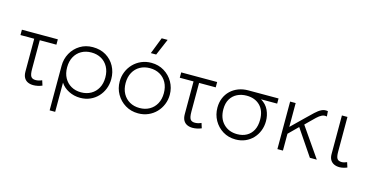

<svg xmlns="http://www.w3.org/2000/svg" viewBox="-90 -1207 3636 1873"><g transform="rotate(15 1728.0 -271.0)"><path d="M257 14Q226.5 14 202.2 3Q178 -8 164 -32.2Q150 -56.5 150 -96V-426H11V-480H374V-426H206V-136Q206 -80.5 219.5 -60.2Q233 -40 266 -40Q282 -40 297.8 -43.8Q313.5 -47.5 330 -55L346 -5Q325 4 302 9Q279 14 257 14Z M476 210V-240Q476 -309.5 508 -367.5Q540 -425.5 596.2 -460.2Q652.5 -495 725 -495Q802 -495 858.8 -460.8Q915.5 -426.5 946.8 -368.5Q978 -310.5 978 -240Q978 -188 960 -141.8Q942 -95.5 909 -60.2Q876 -25 830.8 -5Q785.5 15 731 15Q668 15 614.2 -12.5Q560.5 -40 532 -85V210ZM725 -39Q781.5 -39 825 -63.8Q868.5 -88.5 893.2 -133.5Q918 -178.5 918 -240Q918 -301.5 893.2 -346.8Q868.5 -392 825 -416.5Q781.5 -441 725 -441Q668.5 -441 625 -416.5Q581.5 -392 556.8 -346.8Q532 -301.5 532 -240Q532 -178.5 556.8 -133.5Q581.5 -88.5 625 -63.8Q668.5 -39 725 -39Z M1316 15Q1243.5 15 1186.2 -19.8Q1129 -54.5 1096 -112.5Q1063 -170.5 1063 -240Q1063 -292 1082 -338.2Q1101 -384.5 1135.2 -419.8Q1169.5 -455 1215.5 -475Q1261.5 -495 1316 -495Q1388.5 -495 1445.8 -460.2Q1503 -425.5 1536 -367.5Q1569 -309.5 1569 -240Q1569 -188 1550 -141.8Q1531 -95.5 1497 -60.2Q1463 -25 1416.8 -5Q1370.5 15 1316 15ZM1316 -39Q1372.5 -39 1416 -63.8Q1459.5 -88.5 1484.2 -133.5Q1509 -178.5 1509 -240Q1509 -301.5 1484.2 -346.8Q1459.5 -392 1416 -416.5Q1372.5 -441 1316 -441Q1259.5 -441 1216 -416.5Q1172.5 -392 1147.8 -346.8Q1123 -301.5 1123 -240Q1123 -178.5 1147.8 -133.5Q1172.5 -88.5 1216 -63.8Q1259.5 -39 1316 -39ZM1285 -585 1350 -752H1410L1339 -585Z M1866 14Q1835.5 14 1811.2 3Q1787 -8 1773 -32.2Q1759 -56.5 1759 -96V-426H1620V-480H1983V-426H1815V-136Q1815 -80.5 1828.5 -60.2Q1842 -40 1875 -40Q1891 -40 1906.8 -43.8Q1922.5 -47.5 1939 -55L1955 -5Q1934 4 1911 9Q1888 14 1866 14Z M2300 15Q2227.5 15 2171 -19.8Q2114.5 -54.5 2082.2 -112.5Q2050 -170.5 2050 -240Q2050 -293.5 2068.5 -337.8Q2087 -382 2120.5 -413.8Q2154 -445.5 2199.2 -462.8Q2244.5 -480 2298 -480H2603V-428H2440Q2494 -396 2518 -344Q2542 -292 2542 -234Q2542 -182 2524.2 -136.8Q2506.5 -91.5 2474.2 -57.5Q2442 -23.5 2397.8 -4.2Q2353.5 15 2300 15ZM2302 -39Q2356.5 -39 2397.2 -61.8Q2438 -84.5 2460.5 -127.5Q2483 -170.5 2483 -232Q2483 -324.5 2432 -375.2Q2381 -426 2297 -426Q2244 -426 2201.8 -405Q2159.5 -384 2134.8 -342.8Q2110 -301.5 2110 -240Q2110 -148 2163.2 -93.5Q2216.5 -39 2302 -39Z M2720 0V-480H2776V-239L2903 -363Q2944 -403 2975.8 -433Q3007.5 -463 3036.8 -477.2Q3066 -491.5 3100 -485L3104 -432Q3077 -438 3053.8 -427Q3030.5 -416 3004.8 -391.5Q2979 -367 2944 -332L2911 -299L3118 0H3048L2870 -263L2776 -170V0Z M3350 14Q3319.5 14 3295.2 3Q3271 -8 3257 -31Q3243 -54 3243 -90V-480H3299V-128Q3299 -78.5 3311.8 -59.2Q3324.5 -40 3358 -40Q3369.5 -40 3382.8 -43.5Q3396 -47 3410 -53L3426 -3Q3407.5 4.5 3387.8 9.2Q3368 14 3350 14Z"/></g></svg>

Font: Geologica Cursive Thin
Style: Regular
Weight: 250
Designer: Sindre Bremnes, Frode Helland
Foundry: Monokrom Skriftforlag AS
Version: Version 1.010;gftools[0.9.28]